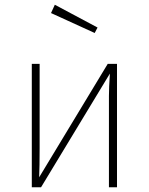

<svg xmlns="http://www.w3.org/2000/svg" viewBox="-20 -789 627 809"><path d="M473 0H439V-384Q439 -419 443 -479L153 0H114V-520H147V-165Q147 -88 145 -42L434 -520H473ZM391 -673 379 -650 195 -734 211 -769Z"/></svg>

Font: FiraGO UltraLight
Style: Regular
Weight: 200
Designer: bBox Type
Foundry: bBox Type GmbH
Version: Version 1.001